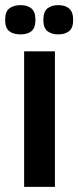

<svg xmlns="http://www.w3.org/2000/svg" viewBox="-38 -728 305 748"><path d="M56 0V-528H176V0ZM189 -594Q163 -594 147 -606.5Q131 -619 131 -650Q131 -682 146.5 -695Q162 -708 189 -708Q215 -708 231 -695Q247 -682 247 -650Q247 -619 231 -606.5Q215 -594 189 -594ZM42 -594Q14 -594 -2 -606.5Q-18 -619 -18 -651Q-18 -682 -2 -695Q14 -708 42 -708Q69 -708 84.5 -695Q100 -682 100 -651Q100 -619 84.5 -606.5Q69 -594 42 -594Z"/></svg>

Font: Bricolage Grotesque 10pt Condensed SemiBold
Style: Regular
Weight: 600
Width: 3
Designer: Mathieu Triay
Foundry: Atelier Triay
Version: Version 1.000; ttfautohint (v1.8.4.7-5d5b);gftools[0.9.32]